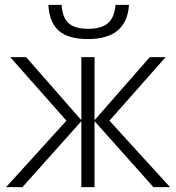

<svg xmlns="http://www.w3.org/2000/svg" viewBox="-20 -766 722 786"><path d="M658 -532 428 -272 676 0H608L367 -270V0H313V-270L72 0H5L252 -272L22 -532H87L313 -274V-532H367V-274L593 -532ZM508 -746Q499 -606 340 -606Q260 -606 221 -640Q182 -674 178 -746H232Q236 -692 262 -670Q288 -648 342 -648Q393 -648 420.5 -670Q448 -692 453 -746Z"/></svg>

Font: BC Sans Light
Style: Regular
Weight: 300
Designer: Monotype Design Team
Foundry: Monotype Imaging Inc.
Version: Version 2.000;GOOG;noto-source:20170915:90ef993387c0